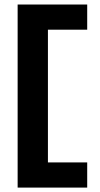

<svg xmlns="http://www.w3.org/2000/svg" viewBox="-20 -765 454 871"><path d="M375.6 86V-28.2H197.4V-630.3H375.6V-744.5H60V86Z"/></svg>

Font: Diatome
Style: Bold
Weight: 700
Designer: 15.100.17
Foundry: 15.100.17
Version: Version 1.004;Fontself Maker 3.5.8